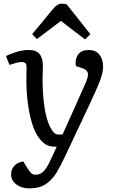

<svg xmlns="http://www.w3.org/2000/svg" viewBox="-20 -807 645 1056"><path d="M336 57Q314 104 290.5 143Q267 182 232 205.5Q197 229 140 229Q99 229 70 207.5Q41 186 41 151Q41 125 59 105Q77 85 108 81L125 109Q142 136 151 145Q160 154 176 154Q201 154 220 135Q239 116 261 67L292 0H284Q250 0 228.5 -14.5Q207 -29 187 -59Q168 -88 154 -136.5Q140 -185 132.5 -245Q125 -305 125 -367Q125 -383 125.5 -402.5Q126 -422 126 -437Q126 -454 119.5 -460Q113 -466 99 -466Q87 -466 66.5 -460.5Q46 -455 32 -450L13 -499Q31 -508 66.5 -520Q102 -532 139 -532Q180 -532 198 -509.5Q216 -487 216 -443Q216 -427 215 -410.5Q214 -394 214 -374Q214 -288 224.5 -218.5Q235 -149 256 -108Q270 -83 279.5 -75Q289 -67 305 -67H324L449 -346Q466 -384 463.5 -403Q461 -422 435 -431L397 -444Q392 -483 410 -507.5Q428 -532 468 -532Q507 -532 526.5 -507Q546 -482 547 -444Q548 -412 530.5 -365Q513 -318 473 -234ZM477 -619 448 -590 315 -692 183 -592 157 -619 270 -756Q295 -787 318 -787Q334 -787 347 -783Z"/></svg>

Font: Literata 7pt
Style: Italic
Weight: 400
Italic angle: -2°
Designer: Latin by Veronika Burian and Jose Scaglione. Greek by Irene Vlachou. Cyrillic by Vera Evstafieva
Foundry: TypeTogether
Version: Version 3.002